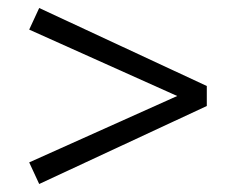

<svg xmlns="http://www.w3.org/2000/svg" viewBox="-20 -470 590 480"><path d="M78 -450 497 -255V-205L78 -10L53 -64L423 -230L53 -396Z"/></svg>

Font: EauTestInfant Medium
Style: Italic
Weight: 500
Italic angle: -12°
Designer: Christian Thalmann (Catharsis Fonts)
Version: Version 0.001;PS 000.001;hotconv 1.0.88;makeotf.lib2.5.64775